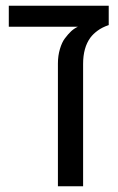

<svg xmlns="http://www.w3.org/2000/svg" viewBox="-20 -650 412 670"><path d="M182.1 0V-428.2Q182.1 -455.6 189.2 -479.2Q196.3 -502.9 206.5 -516.1Q218.3 -531.7 228.3 -541Q238.3 -550.3 251.5 -556.6H10.7V-629.9H359.4V-562.5Q336.4 -554.7 320.6 -543Q304.7 -531.2 295.4 -518.6Q270 -483.9 270 -426.8V0Z"/></svg>

Font: Open Sans Condensed Medium
Style: Regular
Weight: 500
Width: 3
Designer: Monotype Design Team
Foundry: Monotype Imaging Inc.
Version: Version 3.000